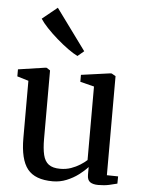

<svg xmlns="http://www.w3.org/2000/svg" viewBox="-58 -895 710 952"><g transform="rotate(5 297.0 -419.0)"><path d="M467 9Q440.5 9 426.2 -1Q412 -11 412 -36.5V-75.5Q394.5 -56 368 -36Q341.5 -16 309 -2.8Q276.5 10.5 240.5 10.5Q152 10.5 114.5 -36.8Q77 -84 77 -190.5V-475.5L20.5 -492.5V-527.5L155.5 -547.5H162L179.5 -536V-196Q179.5 -147 187 -115.8Q194.5 -84.5 214.5 -69.5Q234.5 -54.5 272 -54.5Q301 -54.5 325.8 -63.2Q350.5 -72 370.2 -84.5Q390 -97 403.5 -109.5V-475.5L334 -493V-527.5L478 -547.5H485.5L505.5 -536V-43L561.5 -42L561 -6Q544 -1.5 520.8 3.8Q497.5 9 467 9ZM308 -619.5Q288 -629 260.2 -649Q232.5 -669 203.8 -694Q175 -719 151.5 -744Q128 -769 116 -788L191 -849L340 -645.5L309 -619.5Z"/></g></svg>

Font: Merriweather 60pt
Style: Regular
Weight: 400
Version: Version 2.100